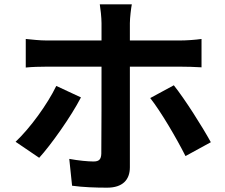

<svg xmlns="http://www.w3.org/2000/svg" viewBox="-20 -821 1040 887"><path d="M589 -801H441C444 -784 449 -740 449 -714V-634H195C164 -634 129 -638 99 -641V-509C127 -512 165 -513 195 -513H449V-512C449 -465 449 -148 448 -111C447 -85 438 -75 412 -75C387 -75 343 -79 300 -87L313 37C363 44 422 46 475 46C546 46 580 10 580 -48V-513H813C841 -513 880 -512 911 -510V-641C884 -637 841 -634 812 -634H580V-714C580 -739 586 -787 589 -801ZM354 -371 240 -424C199 -339 119 -229 52 -166L161 -92C215 -151 308 -282 354 -371ZM783 -427 674 -368C723 -306 794 -185 837 -100L954 -164C914 -237 834 -363 783 -427Z"/></svg>

Font: Noto Sans HK
Style: Bold
Weight: 700
Designer: Ryoko NISHIZUKA 西塚涼子 (kana, bopomofo & ideographs); Paul D. Hunt (Latin, Greek & Cyrillic); Sandoll Communications 산돌커뮤니
Foundry: Adobe
Version: Version 2.002;hotconv 1.0.116;makeotfexe 2.5.65601